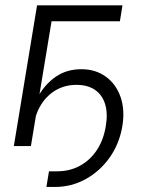

<svg xmlns="http://www.w3.org/2000/svg" viewBox="-20 -556 566 731"><path d="M156.7 155.8 166.5 96.2H197.8Q245.6 96.2 284.2 75.2Q322.8 54.2 348.4 15.9Q374 -22.5 382.8 -75.7Q391.1 -124.5 380.1 -159.9Q369.1 -195.3 341.3 -214.1Q313.5 -232.9 271 -232.9Q229 -232.9 195.1 -214.1Q161.1 -195.3 138.4 -160.6Q115.7 -126 107.9 -78.1H87.4Q97.7 -137.7 124 -186.3Q150.4 -234.9 192.1 -263.7Q233.9 -292.5 289.6 -292.5Q343.8 -292.5 382.8 -264.2Q421.9 -235.8 439 -186.8Q456.1 -137.7 445.8 -75.7Q434.6 -8.8 397.7 43.5Q360.8 95.7 306.6 125.7Q252.4 155.8 189 155.8ZM446.3 -535.6 436.5 -475.1H176.3L97.7 0H32.7L121.1 -535.6Z"/></svg>

Font: Inter 20pt Light
Style: Italic
Weight: 300
Italic angle: -9.3988°
Version: Version 4.001;git-66647c0bb